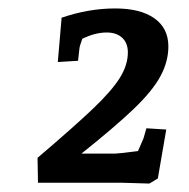

<svg xmlns="http://www.w3.org/2000/svg" viewBox="-20 -763 448 455"><path d="M267 -330H70L69 -389Q157 -464 201 -506Q245 -548 264 -578.5Q283 -609 283 -639Q283 -661 269.5 -673.5Q256 -686 233 -686Q205 -686 175 -671Q168 -652 168 -646L165 -619L117 -616L126 -721Q190 -743 253 -743Q313 -743 346 -719.5Q379 -696 379 -653Q379 -617 360 -582Q341 -547 296.5 -504.5Q252 -462 173 -399H253Q261 -399 307 -405L320 -435L327 -459L374 -456L354 -340L334 -328Z"/></svg>

Font: Andada Pro SemiBold
Style: Italic
Weight: 600
Italic angle: -6.99998°
Designer: Carolina Giovagnoli
Foundry: Huerta Tipografica
Version: Version 3.005